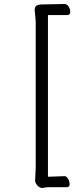

<svg xmlns="http://www.w3.org/2000/svg" viewBox="-20 -786 390 957"><path d="M226 147Q210 147 190 151Q177 151 166 138Q155 125 155 114L158 51V-678L153 -737Q153 -751 161.5 -757.5Q170 -764 196 -764L300 -766H301Q314 -766 322 -753.5Q330 -741 330 -726Q330 -711 315 -711H219V95Q294 92 302.5 92Q311 92 319 105Q327 118 327 132.5Q327 147 313 147Z"/></svg>

Font: LXGW WenKai
Style: Regular
Weight: 400
Designer: LXGW / Fontworks Inc.
Foundry: LXGW / Fontworks Inc.
Version: Version 1.520; June 14, 2025